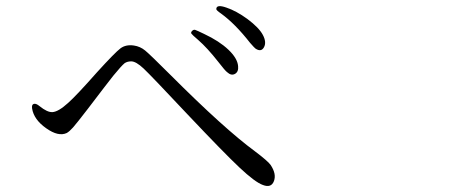

<svg xmlns="http://www.w3.org/2000/svg" viewBox="-20 -688 1540 628"><path d="M865.2 -148.4Q856.4 -161.1 813.5 -193.4Q713.9 -266.6 538.1 -442.4Q470.7 -509.8 454.6 -522.9Q438.5 -536.1 418 -539.1Q391.6 -543 374 -529.8Q356.4 -516.6 296.9 -451.2Q230.5 -376 203.1 -351.6Q170.9 -322.3 151.4 -321.3Q134.8 -320.3 109.4 -340.8Q97.7 -350.6 90.3 -348.1Q83 -345.7 85 -333Q90.8 -296.9 130.9 -268.6Q170.9 -240.2 198.2 -252.9Q207 -257.8 218.8 -271Q230.5 -284.2 266.6 -331.1Q332 -417 350.6 -440.4Q377 -472.7 387.7 -481.4Q396.5 -487.3 409.2 -487.3Q424.8 -487.3 449.7 -463.9Q474.6 -440.4 592.8 -314.5Q711.9 -188.5 762.7 -140.6Q814.5 -91.8 839.8 -83Q867.2 -72.3 876 -95.7Q884.8 -119.1 865.2 -148.4ZM758.8 -471.7Q756.8 -497.1 727.1 -525.4Q697.3 -553.7 647.5 -577.1Q623 -588.9 618.2 -590.3Q613.3 -591.8 608.4 -586.9Q603.5 -582 606 -578.1Q608.4 -574.2 627.9 -557.6Q658.2 -531.2 693.4 -486.3Q716.8 -456.1 722.7 -452.1Q736.3 -439.5 748.5 -446.3Q760.7 -453.1 758.8 -471.7ZM789.1 -626Q752.9 -652.3 720.7 -663.1Q687.5 -674.8 687.5 -658.2Q687.5 -654.3 703.1 -643.6Q749 -610.4 797.9 -547.9Q812.5 -531.2 815.4 -529.3Q834 -516.6 843.3 -533.2Q852.5 -549.8 839.8 -573.7Q827.1 -597.7 789.1 -626Z"/></svg>

Font: Bpmf GenWan Min R
Style: R
Weight: 400
Foundry: But Ko
Version: Version 1.320